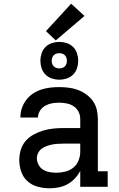

<svg xmlns="http://www.w3.org/2000/svg" viewBox="-20 -1008 640 1036"><path d="M247 8Q215 8 183.5 -0.5Q152 -9 128.5 -30Q105 -51 94.5 -82Q84 -113 84 -144Q84 -172 92 -199Q100 -226 118 -247Q136 -268 160.5 -281.5Q185 -295 211.5 -303Q238 -311 265.5 -314Q293 -317 321 -317H413V-366Q413 -387 403.5 -405.5Q394 -424 377 -435Q360 -446 339.5 -450Q319 -454 299 -454Q279 -454 260 -450.5Q241 -447 224 -437.5Q207 -428 196 -411Q185 -394 185 -375Q185 -374 185 -374Q185 -374 185 -374H90Q90 -375 90 -375Q90 -375 90 -375Q90 -400 98 -424Q106 -448 121 -468Q136 -488 156.5 -502Q177 -516 200.5 -524Q224 -532 249 -535Q274 -538 299 -538Q324 -538 349.5 -535Q375 -532 399.5 -523Q424 -514 445 -499Q466 -484 481 -463Q496 -442 502 -417Q508 -392 508 -366V-84H561V0H413V-86Q401 -63 383.5 -44.5Q366 -26 344 -14Q322 -2 297 3Q272 8 247 8ZM284 -76Q308 -76 332 -82Q356 -88 375 -103Q394 -118 403.5 -141.5Q413 -165 413 -189V-233H321Q306 -233 291 -232Q276 -231 261 -228Q246 -225 232 -220Q218 -215 205.5 -206Q193 -197 186 -183Q179 -169 179 -154Q179 -136 188 -119Q197 -102 212.5 -92.5Q228 -83 246.5 -79.5Q265 -76 284 -76ZM300 -578Q280 -578 260 -584.5Q240 -591 225.5 -605.5Q211 -620 204.5 -640Q198 -660 198 -680Q198 -700 204.5 -720Q211 -740 225.5 -754.5Q240 -769 260 -775.5Q280 -782 300 -782Q320 -782 340 -775.5Q360 -769 374.5 -754.5Q389 -740 395.5 -720Q402 -700 402 -680Q402 -660 395.5 -640Q389 -620 374.5 -605.5Q360 -591 340 -584.5Q320 -578 300 -578ZM300 -639Q308 -639 316 -641.5Q324 -644 330 -650Q336 -656 338.5 -664Q341 -672 341 -680Q341 -688 338.5 -696Q336 -704 330 -710Q324 -716 316 -718.5Q308 -721 300 -721Q292 -721 284 -718.5Q276 -716 270 -710Q264 -704 261.5 -696Q259 -688 259 -680Q259 -672 261.5 -664Q264 -656 270 -650Q276 -644 284 -641.5Q292 -639 300 -639ZM281 -790 228 -840 364 -988 436 -922Z"/></svg>

Font: Iosevka Curly Slab MdEx
Style: Regular
Weight: 500
Width: 7
Monospace: yes
Designer: Belleve Invis
Foundry: Belleve Invis
Version: Version 11.1.0; ttfautohint (v1.8.3)